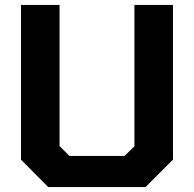

<svg xmlns="http://www.w3.org/2000/svg" viewBox="-20 -757 785 777"><path d="M175 0 65 -111V-737H221V-166L261 -126H484L524 -165V-737H680V-111L569 0Z"/></svg>

Font: Tomorrow SemiBold
Style: Regular
Weight: 600
Designer: Tony de Marco, Monica Rizzolli
Foundry: Just in Type
Version: Version 2.002